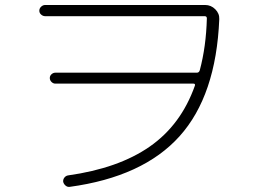

<svg xmlns="http://www.w3.org/2000/svg" viewBox="-20 -727 1040 770"><path d="M161.1 -662.1Q152.3 -662.1 145 -668.5Q137.7 -674.8 137.7 -684.1Q137.7 -693.4 145 -700.2Q152.3 -707 161.1 -707H802.7Q826.2 -707 843.3 -689.9Q860.4 -672.9 859.4 -650.4Q846.7 -343.8 700.2 -180.7Q553.7 -17.6 258.8 22.5Q250 23.4 242.7 17.1Q235.4 10.7 233.4 2Q232.4 -6.8 237.8 -14.2Q243.2 -21.5 252 -23.4Q455.1 -51.8 580.6 -139.2Q706.1 -226.6 761.7 -383.8Q763.7 -391.6 755.9 -391.6H202.1Q193.4 -391.6 186.5 -398.4Q179.7 -405.3 179.7 -414.1Q179.7 -422.9 186.5 -429.2Q193.4 -435.5 202.1 -435.5H769.5Q778.3 -435.5 781.2 -445.3Q806.6 -540 809.6 -653.3Q809.6 -662.1 800.8 -662.1Z"/></svg>

Font: Rounded-X Mgen+ 1mn light
Style: Regular
Weight: 200
Designer: [Source Han Sans]
Ryoko NISHIZUKA  (kana & ideographs); Paul D. Hunt (Latin, Greek & Cyrillic); Wenlong ZHANG  (bopomofo
Version: Version 1.059.20150602